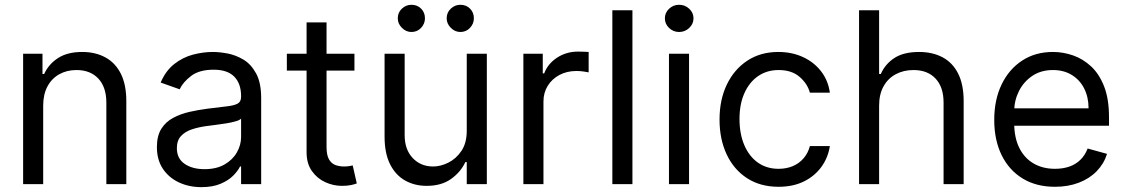

<svg xmlns="http://www.w3.org/2000/svg" viewBox="-20 -770 4709 803"><path d="M160.6 -328.1V0H76.7V-545.4H157.7V-460.4H164.6Q183.6 -502 222.9 -527.3Q262.2 -552.7 323.7 -552.7Q378.9 -552.7 420.7 -530Q462.4 -507.3 485.4 -461.7Q508.3 -416 508.3 -346.7V0H424.8V-340.8Q424.8 -405.3 391.4 -441.2Q357.9 -477.1 299.8 -477.1Q259.8 -477.1 228.3 -459.7Q196.8 -442.4 178.7 -408.9Q160.6 -375.5 160.6 -328.1Z M822.3 12.7Q770.5 12.7 728.3 -7.1Q686 -26.9 661.1 -64.2Q636.2 -101.6 636.2 -154.8Q636.2 -201.7 654.5 -231Q672.9 -260.3 703.9 -276.9Q734.9 -293.5 772.2 -302Q809.6 -310.5 847.7 -315.4Q897.5 -321.8 928.5 -325.2Q959.5 -328.6 973.9 -336.7Q988.3 -344.7 988.3 -365.2V-367.7Q988.3 -420.4 959.7 -449.5Q931.2 -478.5 873.5 -478.5Q813.5 -478.5 779.3 -452.4Q745.1 -426.3 731.4 -396.5L651.9 -424.8Q673.3 -474.6 709 -502.4Q744.6 -530.3 786.9 -541.5Q829.1 -552.7 870.6 -552.7Q897 -552.7 931.2 -546.4Q965.3 -540 997.6 -521Q1029.8 -502 1051 -463.1Q1072.3 -424.3 1072.3 -359.4V0H988.3V-73.7H983.9Q975.6 -56.2 955.8 -35.9Q936 -15.6 902.8 -1.5Q869.6 12.7 822.3 12.7ZM835 -62.5Q884.8 -62.5 918.9 -82Q953.1 -101.6 970.7 -132.6Q988.3 -163.6 988.3 -197.3V-273.9Q982.9 -267.6 965.1 -262.5Q947.3 -257.3 924.1 -253.7Q900.9 -250 878.9 -247.3Q856.9 -244.6 843.3 -242.7Q810.5 -238.3 782.5 -229Q754.4 -219.7 737.1 -201.2Q719.7 -182.6 719.7 -150.4Q719.7 -106.9 752.2 -84.7Q784.7 -62.5 835 -62.5Z M1462.4 -545.4V-474.6H1179.7V-545.4ZM1262.2 -676.3H1345.7V-156.2Q1345.7 -120.6 1356.2 -103Q1366.7 -85.4 1383.3 -79.6Q1399.9 -73.7 1418.5 -73.7Q1432.1 -73.7 1440.9 -75.4Q1449.7 -77.1 1455.1 -78.1L1472.2 -2.9Q1463.9 0.5 1448.5 3.9Q1433.1 7.3 1409.7 7.3Q1374 7.3 1340.3 -8.1Q1306.6 -23.4 1284.4 -54.7Q1262.2 -85.9 1262.2 -133.3Z M1932.1 -223.1V-545.4H2016.1V0H1932.1V-92.3H1926.3Q1907.2 -50.8 1866.7 -21.7Q1826.2 7.3 1764.6 7.3Q1713.4 7.3 1673.6 -15.4Q1633.8 -38.1 1611.1 -83.7Q1588.4 -129.4 1588.4 -198.7V-545.4H1672.4V-204.6Q1672.4 -145 1705.8 -109.4Q1739.3 -73.7 1791.5 -73.7Q1822.8 -73.7 1855.2 -89.8Q1887.7 -106 1909.9 -138.9Q1932.1 -171.9 1932.1 -223.1ZM1700.7 -636.2Q1678.2 -636.2 1660.9 -653.6Q1643.6 -670.9 1643.6 -693.4Q1643.6 -717.8 1660.9 -733.9Q1678.2 -750 1700.7 -750Q1725.1 -750 1741.2 -733.9Q1757.3 -717.8 1757.3 -693.4Q1757.3 -670.9 1741.2 -653.6Q1725.1 -636.2 1700.7 -636.2ZM1905.3 -636.2Q1882.8 -636.2 1865.5 -653.6Q1848.1 -670.9 1848.1 -693.4Q1848.1 -717.8 1865.5 -733.9Q1882.8 -750 1905.3 -750Q1929.7 -750 1945.8 -733.9Q1961.9 -717.8 1961.9 -693.4Q1961.9 -670.9 1945.8 -653.6Q1929.7 -636.2 1905.3 -636.2Z M2168.9 0V-545.4H2250V-462.9H2255.9Q2271 -503.4 2309.8 -528.8Q2348.6 -554.2 2397.5 -554.2Q2406.7 -554.2 2420.7 -553.7Q2434.6 -553.2 2441.9 -552.7V-467.3Q2437.5 -468.3 2422.4 -470.7Q2407.2 -473.1 2390.6 -473.1Q2351.1 -473.1 2319.8 -456.5Q2288.6 -439.9 2270.8 -411.1Q2252.9 -382.3 2252.9 -345.2V0Z M2625 -727.1V0H2541V-727.1Z M2777.8 0V-545.4H2861.8V0ZM2820.3 -636.2Q2795.9 -636.2 2778.3 -653.1Q2760.7 -669.9 2760.7 -693.4Q2760.7 -716.8 2778.3 -733.4Q2795.9 -750 2820.3 -750Q2844.7 -750 2862.5 -733.4Q2880.4 -716.8 2880.4 -693.4Q2880.4 -669.9 2862.5 -653.1Q2844.7 -636.2 2820.3 -636.2Z M3236.3 11.2Q3159.7 11.2 3104.2 -24.9Q3048.8 -61 3019 -124.5Q2989.3 -188 2989.3 -270Q2989.3 -353 3020 -416.7Q3050.8 -480.5 3106 -516.6Q3161.1 -552.7 3234.9 -552.7Q3292.5 -552.7 3338.6 -531.2Q3384.8 -509.8 3414.3 -471.4Q3443.8 -433.1 3450.7 -382.3H3367.2Q3357.4 -419.4 3324.5 -448.2Q3291.5 -477.1 3236.3 -477.1Q3187.5 -477.1 3150.6 -451.7Q3113.8 -426.3 3093.3 -380.4Q3072.8 -334.5 3072.8 -272.9Q3072.8 -210 3093 -162.8Q3113.3 -115.7 3149.9 -89.8Q3186.5 -64 3236.3 -64Q3269 -64 3295.7 -75.2Q3322.3 -86.4 3340.8 -107.9Q3359.4 -129.4 3367.2 -159.2H3450.7Q3443.4 -110.8 3415.5 -72.3Q3387.7 -33.7 3342.3 -11.2Q3296.9 11.2 3236.3 11.2Z M3656.7 -328.1V0H3572.8V-727.1H3656.7V-460.4H3663.6Q3682.6 -502.9 3721.2 -527.8Q3759.8 -552.7 3824.2 -552.7Q3879.9 -552.7 3921.9 -530.5Q3963.9 -508.3 3987.1 -462.6Q4010.3 -417 4010.3 -346.7V0H3926.3V-340.8Q3926.3 -405.8 3892.8 -441.4Q3859.4 -477.1 3800.3 -477.1Q3759.3 -477.1 3726.6 -459.7Q3693.8 -442.4 3675.3 -408.9Q3656.7 -375.5 3656.7 -328.1Z M4392.1 11.2Q4313.5 11.2 4256.6 -23.7Q4199.7 -58.6 4168.9 -121.6Q4138.2 -184.6 4138.2 -268.6Q4138.2 -352.5 4168.9 -416.5Q4199.7 -480.5 4254.9 -516.6Q4310.1 -552.7 4383.8 -552.7Q4426.3 -552.7 4467.8 -538.3Q4509.3 -523.9 4543.5 -492.2Q4577.6 -460.4 4597.9 -408.2Q4618.2 -356 4618.2 -279.8V-244.1H4197.8V-316.9H4532.7Q4532.7 -363.3 4514.6 -399.4Q4496.6 -435.5 4462.9 -456.3Q4429.2 -477.1 4383.8 -477.1Q4333.5 -477.1 4297.1 -452.4Q4260.7 -427.7 4241.2 -388.4Q4221.7 -349.1 4221.7 -304.2V-255.9Q4221.7 -193.8 4243.2 -151.1Q4264.6 -108.4 4303 -86.2Q4341.3 -64 4392.1 -64Q4425.3 -64 4452.1 -73.2Q4479 -82.5 4498.5 -101.6Q4518.1 -120.6 4528.8 -148.9L4609.9 -126.5Q4597.2 -85.4 4566.9 -54.2Q4536.6 -22.9 4491.9 -5.9Q4447.3 11.2 4392.1 11.2Z"/></svg>

Font: Sahel VF Regular
Style: Regular
Weight: 400
Foundry: Saber Rastikerdar (saber.rastikerdar@gmail.com)
Version: Version 3.4.0